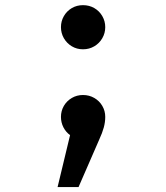

<svg xmlns="http://www.w3.org/2000/svg" viewBox="-20 -549 655 756"><path d="M394.4 -442.1Q394.4 -418.5 382.8 -398.5Q371.3 -378.5 351.3 -366.7Q331.3 -354.9 306.7 -354.9Q282.6 -354.9 262.8 -366.7Q243.1 -378.5 231.5 -398.5Q220 -418.5 220 -442.1Q220 -465.6 231.5 -485.6Q243.1 -505.6 262.8 -517.2Q282.6 -528.7 306.7 -528.7Q331.3 -528.7 351.3 -517.2Q371.3 -505.6 382.8 -485.6Q394.4 -465.6 394.4 -442.1ZM394.4 -88.7Q394.4 -68.2 388.7 -47.2Q383.1 -26.2 370.3 1.5L289.2 187.7H206.7L255.9 -16.9Q239.5 -28.7 229.7 -47.7Q220 -66.7 220 -88.7Q220 -112.3 231.5 -132.1Q243.1 -151.8 262.8 -163.3Q282.6 -174.9 306.7 -174.9Q331.3 -174.9 351.3 -163.3Q371.3 -151.8 382.8 -132.1Q394.4 -112.3 394.4 -88.7Z"/></svg>

Font: Fira Code Fixed Retina
Style: Regular
Weight: 450
Monospace: yes
Designer: Carrois Corporate, Edenspiekermann AG, Nikita Prokopov
Foundry: Carrois Corporate, Edenspiekermann AG, Nikita Prokopov
Version: Version 5.002